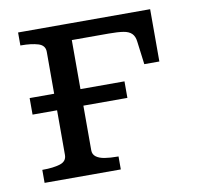

<svg xmlns="http://www.w3.org/2000/svg" viewBox="-63 -574 657 640"><g transform="rotate(-10 265.0 -254.5)"><path d="M38 -231V-287H359V-231ZM121 -80V-429Q121 -451 98 -458Q75 -465 40 -465H38V-509H210V-80Q210 -66 220.5 -58Q231 -50 249.5 -47Q268 -44 292 -44H296V0H38V-44H40Q75 -44 98 -51Q121 -58 121 -80ZM188 -453V-509H485V-332H434L424 -410Q422 -428 412.5 -437.5Q403 -447 384.5 -450Q366 -453 335 -453Z"/></g></svg>

Font: Roboto Serif 28pt
Style: Regular
Weight: 400
Designer: Greg Gazdowicz
Foundry: Commercial Type
Version: Version 1.008